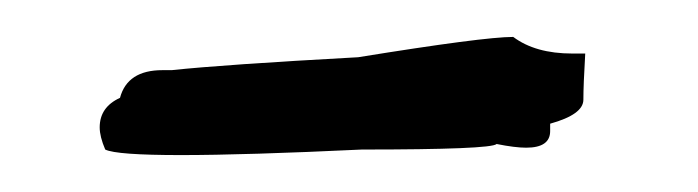

<svg xmlns="http://www.w3.org/2000/svg" viewBox="-20 -327 378 104"><path d="M78 -243Q113 -243 176 -246Q246 -246 249 -249Q259 -247 265 -247Q278 -247 278 -256V-260Q296 -265 296 -273Q296 -281 297 -298H290Q270 -298 258 -307Q242 -307 174 -296Q101 -292 73 -289H68Q49 -289 45 -274Q34 -269 34 -258Q34 -253 37 -246Q43 -243 78 -243Z"/></svg>

Font: Xiaobo Songti 小帛宋体
Style: Regular
Weight: 400
Version: Version 1.501;March 17, 2024;FontCreator 14.0.0.2814 64-bit